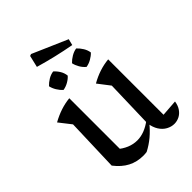

<svg xmlns="http://www.w3.org/2000/svg" viewBox="-235 -925 1044 1044"><g transform="rotate(-45 287.0 -402.5)"><path d="M475 -71 570 -78Q566 -50 552.5 -31Q539 -12 520.5 -3Q502 6 482 6Q459 6 437 -6Q415 -18 400 -41.5Q385 -65 380 -100L388 -382L335 -451Q403 -490 475 -497ZM267 7Q260 8 253.5 8.5Q247 9 241 9Q192 9 152.5 -11.5Q113 -32 80 -75L160 -121Q215 -73 276 -73Q331 -73 388 -116L390 -96Q363 -62 332.5 -36.5Q302 -11 267 7ZM80 -75 90 -382 36 -451Q106 -490 176 -497V-88ZM392 -690Q337 -700 282 -713Q227 -726 172 -742L188 -810L199 -814L401 -726ZM186 -551Q171 -564 159.5 -583Q148 -602 144 -621Q158 -636 177 -647.5Q196 -659 217 -662Q233 -648 244 -629.5Q255 -611 257 -590Q245 -576 225.5 -565Q206 -554 186 -551ZM363 -551Q347 -564 336 -583Q325 -602 321 -621Q335 -636 354.5 -647.5Q374 -659 394 -662Q409 -648 420.5 -629.5Q432 -611 435 -590Q422 -576 402.5 -565Q383 -554 363 -551Z"/></g></svg>

Font: Piazzolla 24pt Medium
Style: Regular
Weight: 500
Designer: Juan Pablo del Peral
Foundry: Huerta Tipografica
Version: Version 2.005